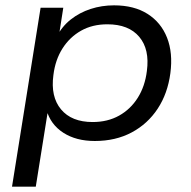

<svg xmlns="http://www.w3.org/2000/svg" viewBox="-20 -519 717 719"><path d="M25 180 132 -490H217L200 -381H192Q212 -420 245 -446Q278 -472 319.5 -485.5Q361 -499 407 -499Q482 -499 532.5 -467Q583 -435 605.5 -378Q628 -321 618 -245Q608 -169 570.5 -112Q533 -55 473 -23Q413 9 335 9Q265 9 217 -22Q169 -53 154 -108H160L114 180ZM327 -62Q383 -62 426 -86Q469 -110 496 -153Q523 -196 530 -253Q541 -334 501.5 -381Q462 -428 382 -428Q326 -428 283.5 -404Q241 -380 214 -337.5Q187 -295 180 -238Q169 -157 208.5 -109.5Q248 -62 327 -62Z"/></svg>

Font: Nunito Sans 10pt SemiExpanded
Style: Italic
Weight: 400
Width: 6
Italic angle: -9°
Designer: Vernon Adams
Foundry: Vernon Adams
Version: Version 3.101;gftools[0.9.27]